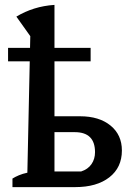

<svg xmlns="http://www.w3.org/2000/svg" viewBox="-20 -766 527 786"><path d="M92 -59 104 -618 47 -698Q82 -719 120.5 -731Q159 -743 203 -746V-64H312Q340 -73 354.5 -94Q369 -115 369 -143Q369 -225 286 -225H155V-290H308Q386 -290 432.5 -252Q479 -214 479 -150Q479 -80 427.5 -40Q376 0 288 0H31V-35Q42 -42 57.5 -48.5Q73 -55 92 -59ZM13 -570H351V-515H13Z"/></svg>

Font: Piazzolla 24pt SemiBold
Style: Regular
Weight: 600
Designer: Juan Pablo del Peral
Foundry: Huerta Tipografica
Version: Version 2.005